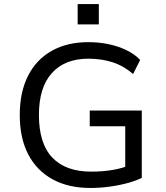

<svg xmlns="http://www.w3.org/2000/svg" viewBox="-20 -923 822 952"><path d="M428 9Q319 9 240.5 -34Q162 -77 120 -157.5Q78 -238 78 -353Q78 -466 119 -547Q160 -628 236.5 -671Q313 -714 418 -714Q471 -714 518.5 -704Q566 -694 606.5 -674.5Q647 -655 675 -626L640 -556Q594 -596 539 -614Q484 -632 418 -632Q302 -632 237.5 -561Q173 -490 173 -353Q173 -211 239.5 -141.5Q306 -72 432 -72Q490 -72 539.5 -80.5Q589 -89 628 -106L601 -53V-297H425V-375H683V-41Q655 -27 613 -15.5Q571 -4 523 2.5Q475 9 428 9ZM365 -802V-903H470V-802Z"/></svg>

Font: Nunito Sans 7pt
Style: Regular
Weight: 400
Designer: Vernon Adams
Foundry: Vernon Adams
Version: Version 3.101;gftools[0.9.27]